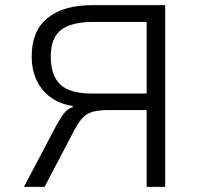

<svg xmlns="http://www.w3.org/2000/svg" viewBox="-20 -725 779 745"><path d="M73 0 199 -239Q216 -270 228.5 -285.5Q241 -301 256 -307L262 -309V-314Q214 -321 178.5 -346Q143 -371 123 -411.5Q103 -452 103 -507Q103 -605 164.5 -655Q226 -705 337 -705H621V0H549V-298H402Q366 -298 342.5 -292Q319 -286 302.5 -269.5Q286 -253 270 -223L153 0ZM337 -362H549V-640H344Q257 -640 217 -609Q177 -578 177 -506Q177 -432 214 -397Q251 -362 337 -362Z"/></svg>

Font: Nunito Sans 6pt Light
Style: Regular
Weight: 300
Version: Version 3.101;gftools[0.9.27]